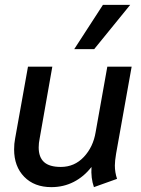

<svg xmlns="http://www.w3.org/2000/svg" viewBox="-20 -759 580 789"><path d="M38 -145Q38 -169 42 -189L95 -485H195L143 -190Q139 -171 139 -153Q139 -113 161 -93Q183 -73 230 -73Q286 -73 324.5 -114Q363 -155 373 -216L421 -485H521L457 -127Q452 -97 452 -79Q452 -51 461 -24L366 10Q353 -27 356 -73Q325 -33 283 -11.5Q241 10 191 10Q121 10 79.5 -32.5Q38 -75 38 -145ZM403 -739H515L367 -557H285Z"/></svg>

Font: Niramit Medium
Style: Italic
Weight: 500
Italic angle: -10°
Designer: Katatrad Aksorn Co.,Ltd.
Foundry: Cadson Demak Co.,Ltd.
Version: Version 1.000; ttfautohint (v1.6)